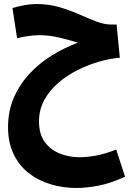

<svg xmlns="http://www.w3.org/2000/svg" viewBox="-20 -543 672 955"><path d="M361 392Q292 392 230 373Q168 354 121 316.5Q74 279 47 222Q20 165 20 90Q20 9 49 -57.5Q78 -124 127 -176.5Q176 -229 238.5 -267.5Q301 -306 368 -331Q325 -344 275 -356Q225 -368 176 -368Q149 -368 119.5 -363.5Q90 -359 65 -353L42 -503Q72 -512 102.5 -517.5Q133 -523 162 -523Q222 -523 275 -507.5Q328 -492 374 -471.5Q420 -451 459.5 -436Q499 -421 532 -421H560L576 -256Q528 -252 473.5 -236.5Q419 -221 366 -194.5Q313 -168 269.5 -130.5Q226 -93 200 -45Q174 3 174 61Q174 124 202.5 163Q231 202 277 220.5Q323 239 374 239Q416 239 460 230.5Q504 222 558 201L602 336Q530 369 469.5 380.5Q409 392 361 392Z"/></svg>

Font: Noto Sans Arabic Cond ExtBd
Style: Regular
Weight: 800
Width: 3
Designer: Monotype Design Team, Nadine Chahine, Nizar Qandah and Khaled Hosny
Foundry: Monotype Imaging Inc.
Version: Version 2.012; ttfautohint (v1.8.4.7-5d5b)